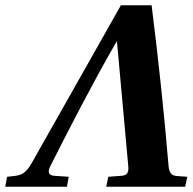

<svg xmlns="http://www.w3.org/2000/svg" viewBox="-44 -712 734 732"><path d="M-24 0H211L218 -38L161 -42C139 -44 138 -59 148 -79C225 -231 307 -391 400 -553H402L445 -79C447 -55 442 -44 421 -42L369 -38L361 0H662L670 -38L629 -41C606 -43 600 -58 598 -86C583 -268 560 -486 534 -692H417L75 -87C55 -54 40 -44 10 -41L-17 -38Z"/></svg>

Font: Heuristica
Style: Bold Italic
Weight: 700
Italic angle: -13°
Version: Version 1.0.1